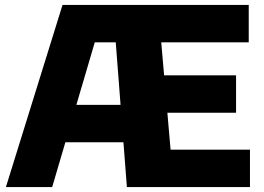

<svg xmlns="http://www.w3.org/2000/svg" viewBox="-20 -760 1072 780"><path d="M4 0 234 -740H527V-588H365L192 0ZM181 -182 221.5 -334H527.5V-182ZM495.5 0 438.5 -740H990.5V-588H635L673 -152H995.5V0ZM563.5 -302V-454H939V-302Z"/></svg>

Font: Encode Sans SC ExtraBold
Style: Regular
Weight: 800
Version: Version 3.002